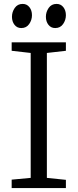

<svg xmlns="http://www.w3.org/2000/svg" viewBox="-20 -959 396 979"><path d="M136.5 -52V-689L39.5 -700V-743H316V-700L219 -689V-52L316 -42V0H39.5V-43ZM88 -816Q67 -816 54 -832.5Q41 -849 41 -873.5Q41 -898 55.2 -918.5Q69.5 -939 95 -939H96Q117 -939 130 -922.5Q143 -906 143 -881.5Q143 -857 128.8 -836.5Q114.5 -816 89 -816ZM261 -816Q240 -816 227 -832.5Q214 -849 214 -873.5Q214 -898 228.2 -918.5Q242.5 -939 268 -939H269Q290 -939 303 -922.5Q316 -906 316 -881.5Q316 -857 301.8 -836.5Q287.5 -816 262 -816Z"/></svg>

Font: Merriweather Light 18pt Light
Style: Regular
Weight: 300
Version: Version 2.100